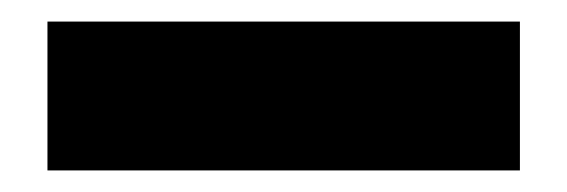

<svg xmlns="http://www.w3.org/2000/svg" viewBox="-20 -5 526 178"><path d="M24 153V15H462V153Z"/></svg>

Font: Unlock
Style: Regular
Weight: 400
Designer: Eduardo Rodriguez Tunni
Foundry: Eduardo Rodriguez Tunni
Version: Version 1.003; ttfautohint (v1.8.4.7-5d5b);gftools[0.9.23]